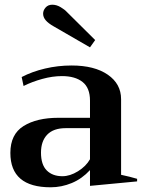

<svg xmlns="http://www.w3.org/2000/svg" viewBox="-20 -785 609 815"><path d="M208 -673Q185 -686 174 -699Q163 -712 163 -727Q163 -741 173.5 -753Q184 -765 202 -765Q220 -765 237.5 -754.5Q255 -744 263 -735L384 -615L362 -584ZM24 -136Q24 -215 80 -250Q136 -285 228 -285H362V-358Q362 -412 330.5 -437Q299 -462 243 -462Q203 -462 159.5 -450Q116 -438 80 -420L72 -458Q116 -481 171 -494Q226 -507 284 -507Q381 -507 437.5 -468Q494 -429 494 -364V-43Q532 -35 562 -26V-15L362 4V-63Q328 -26 284.5 -8Q241 10 195 10Q24 10 24 -136ZM362 -109V-241H259Q207 -241 180.5 -213.5Q154 -186 154 -137Q154 -86 178.5 -61.5Q203 -37 245 -37Q277 -37 311 -58Q345 -79 362 -109Z"/></svg>

Font: Trirong SemiBold
Style: Regular
Weight: 600
Designer: Katatrad Team
Foundry: CadsonDemak
Version: Version 1.001